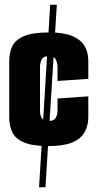

<svg xmlns="http://www.w3.org/2000/svg" viewBox="-20 -706 412 811"><path d="M185 -89Q116 -89 80 -105Q44 -121 31.5 -148.5Q19 -176 19 -210V-448Q19 -483 31.5 -510Q44 -537 80.5 -553Q117 -569 187 -569Q249 -569 285 -554Q321 -539 337 -512Q353 -485 353 -449V-373L223 -364V-425Q223 -439 216 -454Q209 -469 186 -469Q163 -469 156 -454Q149 -439 149 -425V-236Q149 -221 156 -208Q163 -195 185 -195Q208 -195 215.5 -208.5Q223 -222 223 -237V-290L353 -299V-211Q353 -175 337 -147Q321 -119 284.5 -104Q248 -89 185 -89ZM145 85 192 -686H220L172 85Z"/></svg>

Font: Smooch Sans Thin ExtraBold
Style: Regular
Weight: 800
Version: Version 1.010